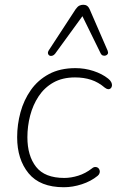

<svg xmlns="http://www.w3.org/2000/svg" viewBox="-20 -778 495 806"><path d="M248 8Q148 8 100 -50.5Q52 -109 52 -202Q52 -255 66 -306.5Q80 -358 109.5 -400Q139 -442 185.5 -467Q232 -492 297 -492Q336 -492 372.5 -480Q409 -468 434 -448Q443 -441 447 -433Q451 -425 450 -418Q449 -411 444.5 -407Q440 -403 434 -403.5Q428 -404 420 -410Q393 -433 362.5 -443Q332 -453 295 -453Q242 -453 204 -431.5Q166 -410 142 -373.5Q118 -337 106.5 -292.5Q95 -248 95 -202Q95 -124 131.5 -77.5Q168 -31 250 -31Q278 -31 308.5 -40.5Q339 -50 366 -71Q373 -77 380 -77Q387 -77 391.5 -73.5Q396 -70 398 -64Q400 -58 398 -51.5Q396 -45 390 -40Q362 -17 323.5 -4.5Q285 8 248 8ZM356 -740 432 -565Q435 -557 432.5 -552Q430 -547 424 -545Q418 -543 412 -545Q406 -547 403 -553L326 -710L211 -552Q206 -546 199.5 -544Q193 -542 188 -544.5Q183 -547 181.5 -553Q180 -559 185 -567L298 -740Q306 -751 313.5 -754.5Q321 -758 330 -758Q348 -758 356 -740Z"/></svg>

Font: Nunito Variable Extra Light
Style: Italic
Weight: 200
Italic angle: -9°
Designer: Vernon Adams
Foundry: Vernon Adams
Version: Version 3.602